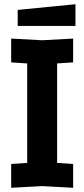

<svg xmlns="http://www.w3.org/2000/svg" viewBox="-20 -887 400 911"><path d="M33 4V-109L109 -114V-586L33 -591V-704L180 -696L327 -704V-591L251 -586V-114L327 -109V4L180 -4ZM64 -764V-840L338 -867V-764Z"/></svg>

Font: Tektur SemiCondensed SemiBold
Style: Regular
Weight: 600
Width: 4
Designer: Adam Jagosz
Foundry: Adam Jagosz
Version: Version 1.005;gftools[0.9.30]